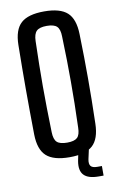

<svg xmlns="http://www.w3.org/2000/svg" viewBox="-102 -863 651 1057"><g transform="rotate(-10 223.5 -334.5)"><path d="M223 7.5Q133 7.5 93 -29Q53 -65.5 51.5 -149.5Q50.5 -220.5 50 -282Q49.5 -343.5 49.5 -401.8Q49.5 -460 50 -520.8Q50.5 -581.5 51.5 -650.5Q53 -735 93 -771.2Q133 -807.5 223 -807.5Q312 -807.5 351.8 -771.2Q391.5 -735 393.5 -650.5Q395.5 -581.5 396.2 -520.8Q397 -460 397 -401.5Q397 -343 396.2 -281.8Q395.5 -220.5 393.5 -149.5Q391.5 -65.5 351.8 -29Q312 7.5 223 7.5ZM223 -74Q263.5 -74 279.8 -89.5Q296 -105 296.5 -145.5Q299 -217 300 -279Q301 -341 301 -399.8Q301 -458.5 300 -520.8Q299 -583 296.5 -654.5Q296 -694.5 279.8 -710.5Q263.5 -726.5 223 -726.5Q182.5 -726.5 166 -710.5Q149.5 -694.5 148.5 -654.5Q146.5 -584.5 145.5 -523Q144.5 -461.5 144.5 -402.5Q144.5 -343.5 145.5 -281Q146.5 -218.5 148.5 -145.5Q149.5 -105 166 -89.5Q182.5 -74 223 -74ZM388.5 139.5H361.5Q303 139.5 279 114.2Q255 89 264 36.5L275 -18H334L322 36.5Q317 62.5 326.5 74.2Q336 86 362 86H388.5Z"/></g></svg>

Font: Big Shoulders Text Thin SemiBold
Style: Regular
Weight: 600
Version: Version 2.002